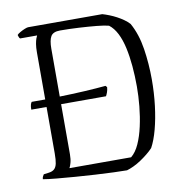

<svg xmlns="http://www.w3.org/2000/svg" viewBox="-79 -780 825 855"><g transform="rotate(-10 333.5 -352.0)"><path d="M174 -341 123 -340H54Q54 -355 56.5 -363Q59 -371 62 -374H123L174 -375Q251 -377 303 -380Q355 -383 398 -387L404 -380Q403 -367 399 -356.5Q395 -346 392 -341ZM427 0Q404 0 366.5 -1.5Q329 -3 284.5 -5.5Q240 -8 195 -11.5Q150 -15 112 -18.5Q74 -22 51 -26Q51 -33 54 -38.5Q57 -44 59 -47L82 -50Q98 -52 107 -60Q116 -68 119.5 -84.5Q123 -101 123 -130V-587Q123 -609 125.5 -624Q128 -639 131.5 -648.5Q135 -658 137 -661H60Q57 -663 54.5 -670Q52 -677 52 -678Q56 -683 66.5 -689Q77 -695 88 -699.5Q99 -704 104 -704H439Q453 -700 469.5 -693.5Q486 -687 502 -678.5Q518 -670 532 -660Q546 -650 556 -639Q585 -587 595.5 -518.5Q606 -450 606 -380Q606 -318 599 -261Q592 -204 579.5 -157Q567 -110 550 -79Q539 -67 523.5 -54.5Q508 -42 491.5 -31Q475 -20 458 -12Q441 -4 427 0ZM176 -54H455Q477 -72 492 -105.5Q507 -139 516.5 -182Q526 -225 530.5 -271Q535 -317 535 -360Q535 -408 531 -453Q527 -498 518.5 -536.5Q510 -575 495.5 -603.5Q481 -632 460 -648Q442 -653 406 -656.5Q370 -660 326 -662.5Q282 -665 241 -665Q210 -665 199.5 -647.5Q189 -630 189 -592V-114Q189 -92 184.5 -76Q180 -60 176 -54Z"/></g></svg>

Font: Texturina 12pt Thin
Style: Regular
Weight: 250
Designer: Guillermo Torres Carreño
Foundry: Omnibus-Type
Version: Version 1.002